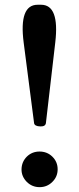

<svg xmlns="http://www.w3.org/2000/svg" viewBox="-20 -773 326 792"><path d="M195.8 -22.5Q174.3 -1 143.3 -1Q112.3 -1 90.3 -22.9Q68.4 -45.4 68.8 -74.7Q69.3 -105.5 90.8 -127Q112.3 -147.9 143.1 -147.9Q174.3 -147.9 195.8 -127Q217.8 -105.5 217.8 -74.7Q217.8 -43.9 195.8 -22.5ZM208 -598.1 169.4 -265.6Q167.5 -251 147 -251.5Q122.6 -252 120.6 -265.1L77.6 -597.7Q57.6 -753.4 135.3 -753.4H149.4Q226.1 -753.4 208 -598.1Z"/></svg>

Font: DimaFred
Style: Bold
Weight: 800
Designer: R.Balvardi
Foundry: R.Balvardi (r.balvardi@gmail.com)
Version: Version 1.00;August 2, 2018;FontCreator 11.5.0.2427 64-bit